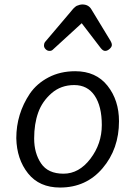

<svg xmlns="http://www.w3.org/2000/svg" viewBox="-20 -826 585 860"><path d="M317 -507Q410 -507 461.5 -442Q513 -377 513 -283Q513 -159 439.5 -72.5Q366 14 249 14Q156 14 105.5 -49.5Q55 -113 53 -207Q53 -316 114 -407Q145 -452 197.5 -479.5Q250 -507 317 -507ZM211 -408.5Q169 -372 151 -321.5Q133 -271 133 -205.5Q133 -140 164 -94Q195 -48 264.5 -48Q334 -48 385 -115Q436 -182 436 -266Q436 -350 404 -397.5Q372 -445 312.5 -445Q253 -445 211 -408.5ZM216 -603Q211 -598 201.5 -598Q192 -598 184.5 -605.5Q177 -613 177 -622Q177 -631 181 -637L298 -775Q299 -776 302.5 -780.5Q306 -785 308.5 -787.5Q311 -790 315.5 -794Q320 -798 324 -800Q338 -806 349 -806Q377 -806 390 -783L475 -643Q481 -633 481 -624.5Q481 -616 471 -607Q461 -598 451 -598Q441 -598 431 -611L346 -722Z"/></svg>

Font: Kite One
Style: Regular
Weight: 400
Designer: Eduardo Rodriguez Tunni
Foundry: Eduardo Rodriguez Tunni
Version: Version 1.001